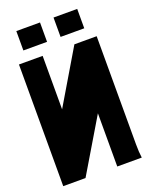

<svg xmlns="http://www.w3.org/2000/svg" viewBox="-164 -984 829 1068"><g transform="rotate(-20 250.0 -450.0)"><path d="M69.8 -785.2V-899.9H210V-785.2ZM290 -785.2V-899.9H430.2V-785.2ZM20 -720.2H160.2V-403.8L348.1 -720.2H480V-80.1Q480 -33.2 484.9 0H339.8V-314.9L151.9 0H20Z"/></g></svg>

Font: Mikodacs
Style: Regular
Weight: 400
Designer: gluk (gluksza@wp.pl)
Foundry: gluk (gluksza@wp.pl)
Version: Version 0.28